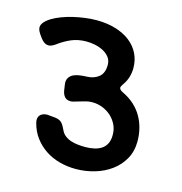

<svg xmlns="http://www.w3.org/2000/svg" viewBox="-91 -624 699 736"><g transform="rotate(15 259.0 -256.0)"><path d="M199.2 -217.8Q195.8 -216.8 192.9 -216.3Q189.9 -215.8 187 -215.8Q171.9 -215.8 163.6 -225.1Q155.3 -234.4 152.8 -251L149.9 -271Q149.9 -273.4 149.4 -275.4Q148.9 -277.3 148.9 -278.8Q148.9 -293 155.5 -301.5Q162.1 -310.1 172.6 -314.7Q183.1 -319.3 196.3 -321Q209.5 -322.8 223.1 -323.2Q252.4 -324.2 270.8 -339.6Q289.1 -355 289.1 -387.2Q289.1 -405.3 279.3 -417.7Q269.5 -430.2 254.6 -438Q239.7 -445.8 221.9 -449.5Q204.1 -453.1 188 -453.1Q154.8 -453.1 127.9 -441.7Q101.1 -430.2 77.1 -412.1Q61.5 -400.9 49.8 -400.9Q41.5 -400.9 34.2 -405.3Q26.9 -409.7 18.1 -420.9Q6.8 -436 2.9 -444.1Q-1 -452.1 -1 -459Q-1 -469.7 8.1 -480.2Q17.1 -490.7 32.5 -500Q47.9 -509.3 68.4 -517.1Q88.9 -524.9 111.6 -530.3Q134.3 -535.6 158 -538.8Q181.6 -542 204.1 -542Q245.6 -542 279.5 -531.7Q313.5 -521.5 337.4 -502.9Q361.3 -484.4 374.3 -458.3Q387.2 -432.1 387.2 -400.9Q387.2 -382.8 382.1 -365.2Q377 -347.7 365.2 -331.1Q357.9 -321.3 357.9 -315.9Q357.9 -307.6 372.1 -300.8Q398.9 -288.1 418.5 -270.3Q438 -252.4 450.4 -230.7Q462.9 -209 469 -184.3Q475.1 -159.7 475.1 -133.8Q475.1 -94.2 458 -63.7Q440.9 -33.2 412.6 -12.5Q384.3 8.3 347.9 19Q311.5 29.8 272.9 29.8Q238.8 29.8 207.8 21.2Q176.8 12.7 151.6 -4.2Q126.5 -21 108.4 -45.2Q90.3 -69.3 82 -101.1Q81.1 -104 80.6 -107.4Q80.1 -110.8 80.1 -113.8Q80.1 -127.4 89.8 -135.3Q99.6 -143.1 115.2 -143.1L147 -140.1Q165 -137.7 173.3 -128.7Q181.6 -119.6 189 -103Q194.8 -89.4 205.6 -81.1Q216.3 -72.8 229.7 -68.4Q243.2 -64 258.1 -62.5Q272.9 -61 287.1 -61Q306.6 -61 323.2 -64.9Q339.8 -68.8 351.8 -77.1Q363.8 -85.4 370.4 -99.1Q377 -112.8 377 -132.8Q377 -156.2 367.4 -174.8Q357.9 -193.4 342.8 -206.5Q327.6 -219.7 308.6 -226.8Q289.6 -233.9 270 -233.9Q253.4 -233.9 235.4 -228.3Q217.3 -222.7 199.2 -217.8Z"/></g></svg>

Font: Gochi Hand Cyrillic
Style: Regular
Weight: 400
Designer: Juan Pablo del Peral; Denis Ignatov
Foundry: Juan Pablo del Peral; Denis Ignatov
Version: Version 1.00 June 29, 2018, initial release